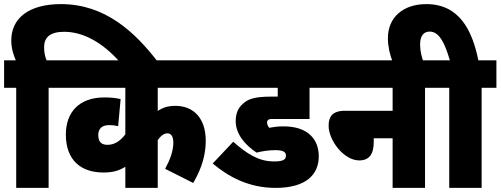

<svg xmlns="http://www.w3.org/2000/svg" viewBox="-20 -916 2440 936"><path d="M59 -488V0H217V-488H289V-622H207C199 -641 195 -663 195 -686C195 -733 223 -761 293 -761C390 -761 484 -704 563 -615H749C639 -758 494 -896 277 -896C119 -896 35 -826 35 -719C35 -681 45 -650 57 -622H0V-488Z M1020 -488V-622H276V-488H591V-261C569 -232 541 -210 505 -210C482 -210 459 -217 459 -258C459 -289 478 -306 511 -306C529 -306 544 -304 556 -301L568 -433C542 -439 519 -441 488 -441C367 -441 301 -370 301 -260C301 -135 375 -75 484 -75C528 -75 559 -83 591 -103V0H749V-233C763 -253 779 -266 796 -266C812 -266 825 -254 825 -221C825 -179 808 -135 785 -93L922 -24C967 -101 983 -167 983 -230C983 -339 924 -400 835 -400C800 -400 774 -392 749 -375V-488Z M1321 -184C1362 -184 1374 -175 1374 -157C1374 -137 1358 -129 1316 -129C1239 -129 1182 -168 1117 -225L1017 -119C1088 -59 1188 0 1323 0C1475 0 1534 -67 1534 -154C1534 -237 1481 -300 1362 -300C1333 -300 1314 -297 1292 -293C1286 -302 1282 -309 1282 -319C1282 -324 1283 -328 1286 -330C1290 -335 1296 -336 1312 -336H1489V-488H1571V-622H1007V-488H1334V-445H1303C1221 -445 1189 -433 1165 -411C1140 -390 1129 -360 1129 -326C1129 -262 1175 -209 1231 -172C1257 -179 1291 -184 1321 -184Z M1558 -622V-488H1894V-376H1662C1598 -376 1582 -345 1582 -303C1582 -232 1656 -134 1731 -134C1779 -134 1802 -163 1802 -224V-242H1894V0H2052V-488H2124V-622Z M1894 -615H2044C2036 -638 2028 -667 2028 -699C2028 -741 2045 -762 2075 -762C2122 -762 2149 -704 2173 -622H2111V-488H2170V0H2328V-488H2400V-622H2312C2282 -769 2219 -896 2058 -896C1945 -896 1871 -831 1871 -730C1871 -692 1880 -650 1894 -615Z"/></svg>

Font: Noto Sans Condensed Black
Style: Italic
Weight: 900
Width: 3
Italic angle: -12°
Designer: Monotype Design Team
Foundry: Monotype Imaging Inc.
Version: Version 2.013